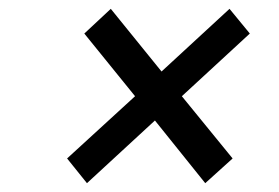

<svg xmlns="http://www.w3.org/2000/svg" viewBox="-20 -514 632 435"><path d="M177 -99 331 -241 445 -99 507 -155 392 -296 546 -438 500 -494 346 -352 231 -494 171 -438 286 -296 132 -155Z"/></svg>

Font: Unageo
Style: Regular-Italic
Weight: 400
Designer: Richard Sepsi
Foundry: Richard Sepsi
Version: Version 2.000